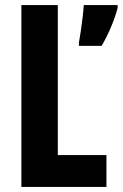

<svg xmlns="http://www.w3.org/2000/svg" viewBox="-20 -734 482 754"><path d="M64 0V-714H207V-125H398V0ZM442 -703Q432 -665 415 -625.5Q398 -586 379 -554H290V-567Q293 -582 297 -610Q301 -638 304.5 -666.5Q308 -695 309 -714H442Z"/></svg>

Font: Noto Sans Bengali ExtraCondensed
Style: Bold
Weight: 700
Width: 2
Designer: Joana Ranito - Universal Thirst; Jelle Bosma - Monotype Design Team
Foundry: Universal Thirst ehf.
Version: Version 3.000; ttfautohint (v1.8.4.7-5d5b)